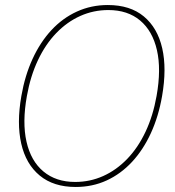

<svg xmlns="http://www.w3.org/2000/svg" viewBox="-20 -732 695 764"><path d="M281 12Q193 12 138 -33.5Q83 -79 64.5 -160.5Q46 -242 65 -350Q79 -431 109.5 -497.5Q140 -564 184.5 -612Q229 -660 286 -686Q343 -712 409 -712Q498 -712 552.5 -666.5Q607 -621 625.5 -540Q644 -459 625 -350Q611 -269 580.5 -202.5Q550 -136 505.5 -88Q461 -40 404.5 -14Q348 12 281 12ZM279 -8Q338 -8 390.5 -31.5Q443 -55 486 -99.5Q529 -144 559 -207.5Q589 -271 603 -350Q622 -456 604.5 -532.5Q587 -609 537.5 -650.5Q488 -692 411 -692Q352 -692 299.5 -668.5Q247 -645 204 -600.5Q161 -556 131 -492.5Q101 -429 87 -350Q68 -245 85.5 -168Q103 -91 153 -49.5Q203 -8 279 -8Z"/></svg>

Font: DM Sans 18pt Thin
Style: Italic
Weight: 250
Italic angle: -10°
Designer: Colophon Foundry, Jonny Pinhorn
Foundry: Colophon Foundry
Version: Version 4.004;gftools[0.9.30]